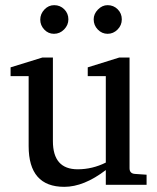

<svg xmlns="http://www.w3.org/2000/svg" viewBox="-20 -716 609 744"><path d="M452 -641Q452 -618 435.5 -601.5Q419 -585 397 -585Q375 -585 359 -601.5Q343 -618 343 -641Q343 -662 359.5 -679Q376 -696 397 -696Q420 -696 436 -680Q452 -664 452 -641ZM245 -641Q245 -619 228.5 -602Q212 -585 189 -585Q167 -585 151.5 -601.5Q136 -618 136 -640Q136 -662 152 -679Q168 -696 190 -696Q213 -696 229 -680Q245 -664 245 -641ZM548 0H390V-57Q305 8 229 8Q91 8 91 -150V-421H21V-455L144 -493H185V-169Q185 -60 281 -60Q338 -60 390 -86V-421H320V-455L442 -493H482V-64Q482 -43 504 -42L548 -39Z"/></svg>

Font: Apparatus SIL
Style: Regular
Weight: 400
Version: Version 1.0